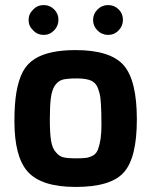

<svg xmlns="http://www.w3.org/2000/svg" viewBox="-20 -734 600 759"><path d="M93 -655Q93 -679 111 -696Q128 -714 153 -714Q177 -714 194 -697Q211 -680 211 -656Q211 -631 194 -614Q177 -596 153 -596Q128 -596 111 -614Q93 -631 93 -655ZM348 -655Q348 -679 365 -696Q383 -714 407 -714Q432 -714 449 -697Q466 -680 466 -656Q466 -631 449 -614Q432 -596 407 -596Q383 -596 365 -614Q348 -631 348 -655ZM37 -255Q37 -324 45 -370Q53 -417 70 -450Q87 -482 117 -501Q172 -536 279 -536Q416 -536 469 -476Q521 -416 521 -262Q521 -109 469 -52Q418 5 279 5Q143 5 89 -56Q37 -115 37 -255ZM181 -346Q177 -315 177 -261Q177 -207 182 -177Q187 -147 201 -132Q214 -116 231 -112Q248 -108 277 -108Q306 -108 321 -110Q335 -112 349 -120Q362 -128 368 -145Q381 -181 381 -238Q381 -296 379 -322Q378 -348 373 -367Q368 -386 361.5 -396.5Q355 -407 343 -414Q323 -424 284 -424Q245 -424 227 -419Q210 -414 197 -396Q185 -378 181 -346Z"/></svg>

Font: Mina
Style: Bold
Weight: 700
Version: Version 1.000